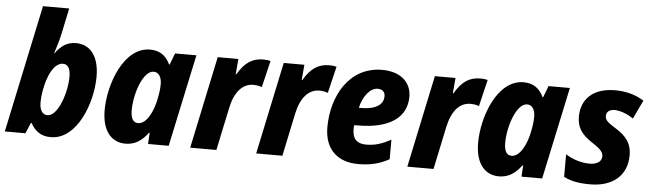

<svg xmlns="http://www.w3.org/2000/svg" viewBox="-48 -945 3867 1139"><g transform="rotate(5 1885.5 -375.0)"><path d="M280 10C437 10 520 -215 520 -371C520 -503 458 -559 382 -559C324 -559 292 -530 260 -489H257C269 -523 284 -574 292 -612L323 -760H167L6 0H129L156 -64H160C186 -16 223 10 280 10ZM250 -118C219 -118 202 -145 202 -191C202 -273 240 -430 315 -430C345 -430 360 -405 360 -357C360 -258 310 -118 250 -118Z M725 10C786 10 825 -22 859 -67H863L859 0H982L1099 -549H972L946 -481H942C919 -531 881 -559 823 -559C666 -559 585 -332 585 -178C585 -47 647 10 725 10ZM789 -118C760 -118 745 -143 745 -191C745 -289 792 -430 855 -430C885 -430 903 -403 903 -360C903 -334 900 -308 892 -270C878 -197 840 -118 789 -118Z M1110 0H1266L1320 -256C1340 -351 1387 -404 1451 -404C1471 -404 1489 -400 1502 -395L1540 -554C1528 -557 1512 -559 1497 -559C1431 -559 1386 -528 1345 -458H1341L1349 -549H1226Z M1503 0H1659L1713 -256C1733 -351 1780 -404 1844 -404C1864 -404 1882 -400 1895 -395L1933 -554C1921 -557 1905 -559 1890 -559C1824 -559 1779 -528 1738 -458H1734L1742 -549H1619Z M2110 10C2185 10 2239 -4 2295 -35V-151C2238 -121 2199 -109 2147 -109C2094 -109 2066 -136 2066 -193C2066 -201 2066 -209 2068 -218H2088C2279 -218 2379 -291 2379 -414C2379 -501 2314 -559 2205 -559C2007 -559 1910 -375 1910 -192C1910 -62 1987 10 2110 10ZM2099 -323H2086C2102 -394 2144 -445 2188 -445C2216 -445 2232 -430 2232 -404C2232 -361 2197 -323 2099 -323Z M2403 0H2559L2613 -256C2633 -351 2680 -404 2744 -404C2764 -404 2782 -400 2795 -395L2833 -554C2821 -557 2805 -559 2790 -559C2724 -559 2679 -528 2638 -458H2634L2642 -549H2519Z M2949 10C3010 10 3049 -22 3083 -67H3087L3083 0H3206L3323 -549H3196L3170 -481H3166C3143 -531 3105 -559 3047 -559C2890 -559 2809 -332 2809 -178C2809 -47 2871 10 2949 10ZM3013 -118C2984 -118 2969 -143 2969 -191C2969 -289 3016 -430 3079 -430C3109 -430 3127 -403 3127 -360C3127 -334 3124 -308 3116 -270C3102 -197 3064 -118 3013 -118Z M3492 10C3627 10 3711 -62 3711 -182C3711 -255 3675 -297 3613 -335C3564 -365 3550 -379 3550 -402C3550 -428 3570 -442 3598 -442C3631 -442 3675 -426 3711 -401L3764 -512C3715 -543 3657 -559 3593 -559C3461 -559 3391 -489 3391 -384C3391 -322 3417 -281 3481 -239C3540 -201 3550 -184 3550 -161C3550 -126 3514 -112 3479 -112C3432 -112 3382 -126 3335 -155V-21C3375 0 3422 10 3492 10Z"/></g></svg>

Font: Noto Sans SemiCondensed ExtraBold
Style: Italic
Weight: 800
Width: 4
Italic angle: -12°
Designer: Monotype Design Team
Foundry: Monotype Imaging Inc.
Version: Version 2.013